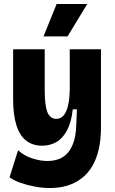

<svg xmlns="http://www.w3.org/2000/svg" viewBox="-20 -776 578 966"><path d="M231 170Q195 170 156.5 163Q118 156 85 144.5Q52 133 28 116L71 -20Q102 8 142.5 21Q183 34 219 34Q265 34 296.5 14Q328 -6 345.5 -48Q363 -90 364 -154L367 -226H346Q339 -161 317.5 -120.5Q296 -80 264 -61.5Q232 -43 192 -43Q144 -43 111.5 -68.5Q79 -94 62.5 -146Q46 -198 46 -278V-528H205V-324Q205 -245 218.5 -211.5Q232 -178 264 -178Q280 -178 292.5 -188Q305 -198 313.5 -217.5Q322 -237 326.5 -266Q331 -295 331 -333V-528H488V-136Q488 -75 477 -26Q466 23 444.5 59.5Q423 96 391.5 120.5Q360 145 320 157.5Q280 170 231 170ZM320 -593H199L265 -756H419Z"/></svg>

Font: Bricolage Grotesque 24pt SemiCondensed ExtraBold
Style: Regular
Weight: 800
Width: 4
Designer: Mathieu Triay
Foundry: Atelier Triay
Version: Version 1.001;gftools[0.9.33.dev8+g029e19f]